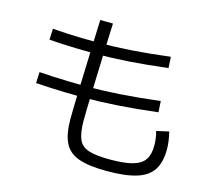

<svg xmlns="http://www.w3.org/2000/svg" viewBox="-117 -943 1233 1122"><g transform="rotate(15 500.0 -381.5)"><path d="M620 40Q512 40 450 18.5Q388 -3 362 -55.5Q336 -108 336 -199Q336 -220 337 -266Q338 -312 340 -375Q342 -438 344.5 -510.5Q347 -583 349.5 -658Q352 -733 355 -803L432 -802Q429 -737 426.5 -664.5Q424 -592 421.5 -521.5Q419 -451 417 -388.5Q415 -326 414 -280Q413 -234 413 -211Q413 -138 429.5 -98.5Q446 -59 491 -44.5Q536 -30 620 -30Q707 -30 757 -44Q807 -58 828.5 -89.5Q850 -121 850 -175Q850 -196 847 -219Q844 -242 838 -261L913 -278Q920 -248 923.5 -223.5Q927 -199 927 -173Q927 -96 897 -49Q867 -2 799.5 19Q732 40 620 40ZM368 -340Q321 -340 270.5 -341.5Q220 -343 173 -345Q126 -347 88 -350L91 -417Q127 -414 174 -412Q221 -410 271.5 -408.5Q322 -407 368 -407Q471 -407 578 -414Q685 -421 819 -437L823 -370Q688 -354 580 -347Q472 -340 368 -340ZM370 -605Q325 -605 275.5 -606.5Q226 -608 180.5 -610Q135 -612 98 -615L101 -682Q136 -679 182 -676.5Q228 -674 276.5 -673Q325 -672 370 -672Q470 -672 574.5 -679Q679 -686 809 -702L813 -635Q682 -619 577 -612Q472 -605 370 -605Z"/></g></svg>

Font: M PLUS 2 Thin
Style: Regular
Weight: 400
Version: Version 1.001